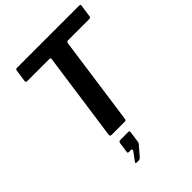

<svg xmlns="http://www.w3.org/2000/svg" viewBox="-274 -873 1246 1246"><g transform="rotate(-45 349.0 -250.0)"><path d="M102 -730Q103 -737 106 -739.5Q109 -742 118 -742H686Q695 -742 697 -739Q699 -736 697 -729L685 -645Q684 -639 680.5 -636.5Q677 -634 670 -634H478Q470 -634 467 -631Q464 -628 462 -621L377 -15Q376 -6 372.5 -3Q369 0 362 0H244Q234 0 231 -4.5Q228 -9 230 -19L315 -622Q316 -634 305 -634H103Q88 -634 90 -646ZM227 242Q223 242 222.5 238Q222 234 226 230L265 177Q271 168 270 163Q269 158 263 158H243Q236 158 234 155Q232 152 234 143L243 78Q246 63 257 63H331Q343 63 342 74L331 153Q329 162 323 169L272 228Q267 234 262 238Q257 242 248 242Z"/></g></svg>

Font: Libre Franklin Thin SemiBold
Style: Italic
Weight: 600
Italic angle: -8°
Version: Version 3.000